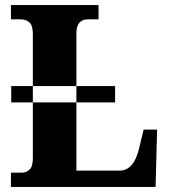

<svg xmlns="http://www.w3.org/2000/svg" viewBox="-20 -734 664 754"><path d="M24 -332V-396H432V-332ZM23 0H591L597 -225H544L526 -150Q505 -64 450 -64H280V-603Q280 -658 325 -658H367V-714H23V-658H62Q82 -658 95.5 -646Q109 -634 109 -600V-112Q109 -80 96 -68Q83 -56 67 -56H23Z"/></svg>

Font: Noto Serif SemiCondensed Extra
Style: Regular
Weight: 800
Width: 4
Designer: Monotype Design Team
Foundry: Monotype Imaging Inc.
Version: Version 1.002